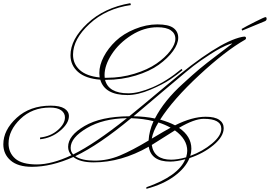

<svg xmlns="http://www.w3.org/2000/svg" viewBox="-20 -995 1703 1212"><path d="M1509 -802 1647 -859Q1663 -864 1663 -875.5Q1663 -887 1656 -887Q1649 -887 1589.5 -857Q1530 -827 1505 -812ZM938 -120Q946 -166 980 -222Q1021 -209 1057 -189Q1025 -172 938 -120ZM1162 -43Q1162 -26 1155 -2Q1100 13 1061 13Q952 13 938 -80Q973 -101 1084 -172Q1162 -116 1162 -43ZM426 -62Q426 -126 528.5 -186.5Q631 -247 781 -249Q578 -87 442 -20Q426 -37 426 -62ZM823 -261 1013 -422Q1015 -423 1088.5 -485.5Q1162 -548 1201 -578.5Q1240 -609 1309 -653.5Q1378 -698 1430 -717Q1439 -720 1442 -720Q1442 -720 1445 -720Q1446 -720 1445 -719Q1430 -707 1354.5 -650Q1279 -593 1238.5 -559Q1198 -525 1136 -468Q1016 -360 958 -247Q895 -260 823 -261ZM1188 -56Q1188 -135 1110 -188Q1207 -245 1266 -245Q1377 -245 1377 -182Q1377 -138 1318.5 -89Q1260 -40 1181 -11Q1188 -32 1188 -56ZM808 -249Q888 -246 949 -230Q921 -167 918 -108Q815 -46 737.5 -13.5Q660 19 578 19Q496 19 455 -9Q606 -81 808 -249ZM640 -521 641 -504H655Q745 -504 828.5 -529.5Q912 -555 967 -593Q1022 -631 1054.5 -673.5Q1087 -716 1087 -750Q1087 -784 1058.5 -803.5Q1030 -823 974 -823Q889 -823 810 -773Q731 -723 685.5 -653Q640 -583 640 -521ZM803 -975 806 -963Q650 -941 545.5 -844.5Q441 -748 441 -650Q441 -592 483 -553.5Q525 -515 609 -506Q607 -524 607 -534Q607 -584 635 -637.5Q663 -691 711 -736.5Q759 -782 831 -811.5Q903 -841 973.5 -841Q1044 -841 1074.5 -818.5Q1105 -796 1105 -757Q1105 -718 1072 -672.5Q1039 -627 982 -586Q925 -545 836.5 -518Q748 -491 649 -491H643Q665 -406 790 -406Q854 -406 943 -444Q1032 -482 1126 -560L1132 -552Q1102 -526 1056 -494.5Q1010 -463 930 -429Q850 -395 785 -395Q641 -395 613 -492Q520 -499 472.5 -541Q425 -583 425 -646Q425 -747 531.5 -847Q638 -947 803 -975ZM233 -127V-116Q304 -123 359.5 -169.5Q415 -216 415 -262Q415 -292 386.5 -310Q358 -328 300 -328Q169 -328 85 -251Q1 -174 1 -84Q1 -22 47 18Q93 58 182 58Q304 58 443 -4Q485 30 571 30Q745 30 919 -69Q934 25 1054 25Q1095 25 1150 10Q1105 117 904 187V197Q1010 169 1080.5 117Q1151 65 1176 3Q1264 -26 1328 -79.5Q1392 -133 1392 -186Q1392 -219 1364 -238.5Q1336 -258 1279 -258Q1193 -258 1085 -204Q1047 -224 991 -240Q1073 -368 1238 -521Q1403 -674 1528 -745Q1533 -749 1533 -754Q1533 -764 1522 -764Q1520 -764 1508 -762Q1355 -731 1037 -461Q857 -310 796 -261Q617 -260 513.5 -199.5Q410 -139 410 -68Q410 -38 431 -15Q307 43 212.5 43Q118 43 76 6Q34 -31 34 -89Q34 -172 108.5 -244Q183 -316 295 -316Q343 -316 366.5 -298.5Q390 -281 390 -254Q390 -213 344.5 -173.5Q299 -134 233 -127Z"/></svg>

Font: Monsieur La Doulaise
Style: Regular
Weight: 400
Designer: Alejandro Paul
Foundry: Alejandro Paul
Version: Version 1.000